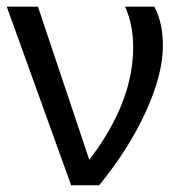

<svg xmlns="http://www.w3.org/2000/svg" viewBox="-20 -548 540 568"><path d="M461.9 -413.1Q461.9 -328.1 411.4 -217.5Q360.8 -106.9 273.4 0H190.4L0 -528.3H92.3L244.1 -75.2Q374 -244.6 374 -408.7Q374 -474.6 350.1 -528.3H436.5Q461.9 -481 461.9 -413.1Z"/></svg>

Font: Liberation Sans
Style: Regular
Weight: 400
Designer: Steve Matteson
Foundry: Ascender Corporation
Version: Version 2.00.1